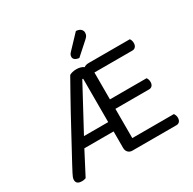

<svg xmlns="http://www.w3.org/2000/svg" viewBox="-178 -1003 1200 1194"><g transform="rotate(-30 422.0 -406.0)"><path d="M397 -613Q412 -613 426 -609Q440 -605 448 -598Q461 -608 483 -608H778Q782 -603 785 -594.5Q788 -586 788 -576Q788 -559 779.5 -549Q771 -539 757 -539H484V-346H747Q751 -341 754 -332.5Q757 -324 757 -314Q757 -297 748.5 -287.5Q740 -278 726 -278H484V-68H783Q786 -63 789.5 -55Q793 -47 793 -36Q793 -19 784.5 -9.5Q776 0 762 0H446Q427 0 415.5 -12Q404 -24 404 -44V-162H194L108 3Q101 5 95.5 6.5Q90 8 79 8Q39 8 39 -24Q39 -33 43 -43.5Q47 -54 54 -67Q63 -84 81 -118Q99 -152 123.5 -196.5Q148 -241 176 -293.5Q204 -346 233.5 -399.5Q263 -453 292 -505Q321 -557 346 -601Q354 -606 367 -609.5Q380 -613 397 -613ZM230 -229H404V-541H398ZM513 -820Q535 -819 546.5 -808.5Q558 -798 558 -784Q558 -770 552.5 -761Q547 -752 533 -740L448 -664Q429 -666 418.5 -674Q408 -682 408 -694Q408 -704 412 -711Q416 -718 422 -724Z"/></g></svg>

Font: Baloo Thambi 2
Style: Regular
Weight: 400
Designer: Aadarsh Rajan and Ek Type
Foundry: Ek Type
Version: Version 1.640;hotconv 1.0.111;makeotfexe 2.5.65597; ttfautoh